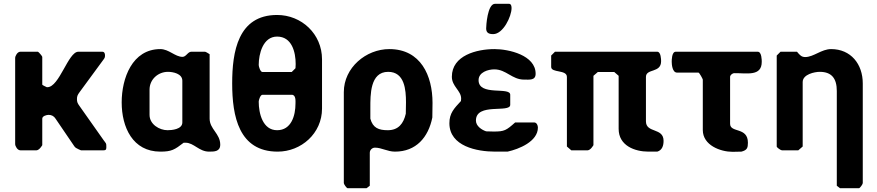

<svg xmlns="http://www.w3.org/2000/svg" viewBox="-20 -793 4629 1013"><path d="M203 -347V-493C203 -497 183 -520 180 -520H87C72 -520 60 -498 60 -487V-33C60 -22 72 0 87 0H173C180 0 189 -8 193 -13C196 -17 203 -26 203 -27V-167C203 -181 226 -187 237 -187C252 -187 265 -180 273 -167L373 -20L380 -13C387 -9 405 0 407 0H527C542 0 541 -9 541 -20C541 -38 540 -35 527 -53C508 -80 419 -206 400 -233C389 -248 386 -255 386 -270C386 -285 389 -292 400 -307L527 -480C533 -488 534 -492 534 -501C534 -508 532 -520 520 -520H393C340 -520 293 -333 230 -333H227C224 -335 203 -343 203 -347Z M1062 -520H989C971 -520 962 -493 943 -493C904 -493 871 -534 826 -534C677 -534 622 -379 622 -253C622 -122 680 7 826 7C885 7 901 -3 949 -40H959C1003 -40 1030 7 1083 7C1111 7 1142 7 1142 -30C1142 -88 1086 -112 1086 -167V-507C1083 -509 1066 -520 1062 -520ZM866 -414C892 -414 942 -405 942 -367V-147C942 -110 885 -106 864 -106C821 -106 769 -137 769 -187V-320C769 -375 815 -414 866 -414Z M1205 -353C1205 -180 1240 7 1445 7C1569 7 1679 -89 1679 -220V-480C1679 -614 1571 -714 1442 -714C1235 -714 1205 -519 1205 -353ZM1345 -257C1345 -264 1353 -293 1365 -293H1519C1542 -293 1539 -260 1539 -247C1539 -183 1517 -106 1442 -106C1366 -106 1345 -195 1345 -257ZM1345 -450C1345 -508 1367 -600 1442 -600C1520 -600 1540 -518 1540 -455C1540 -449 1539 -434 1539 -433L1519 -413H1365C1353 -413 1345 -443 1345 -450Z M2034 -534C1911 -534 1794 -436 1794 -307V173C1794 179 1809 200 1814 200H1914L1931 187V13C1931 -2 1944 -14 1958 -14C1994 -14 2024 7 2064 7C2175 7 2240 -68 2261 -173C2261 -185 2262 -238 2262 -250C2262 -394 2200 -534 2034 -534ZM1934 -167V-223C1934 -292 1932 -414 2028 -414C2115 -414 2122 -319 2122 -253C2122 -244 2121 -202 2121 -193C2109 -141 2082 -106 2026 -106C1978 -106 1947 -118 1934 -167Z M2351 -143C2351 -21 2497 7 2592 7H2658C2717 -6 2818 -46 2818 -120C2818 -131 2812 -147 2798 -147H2698C2651 -105 2641 -99 2585 -99C2579 -99 2551 -100 2545 -100C2521 -108 2491 -128 2491 -157C2491 -253 2672 -195 2672 -240V-293C2672 -337 2505 -284 2505 -370C2505 -412 2555 -427 2588 -427C2651 -427 2681 -373 2745 -373C2774 -373 2806 -368 2806 -404C2806 -502 2664 -534 2589 -534C2496 -534 2364 -501 2364 -388C2364 -337 2413 -315 2413 -273C2413 -271 2412 -262 2412 -260C2376 -221 2351 -196 2351 -143ZM2545 -643C2545 -619 2560 -613 2582 -613C2635 -613 2679 -707 2679 -750C2679 -758 2678 -773 2665 -773H2592C2551 -773 2545 -654 2545 -643Z M3244 -393V-113C3244 -24 3330 7 3401 7H3448C3474 -1 3481 -25 3481 -50C3481 -121 3388 -89 3388 -153V-387C3388 -433 3468 -406 3468 -470C3468 -479 3467 -520 3448 -520H2908L2888 -500V-440C2888 -407 2971 -427 2971 -387V-20L2994 0H3081C3088 0 3097 -8 3101 -13C3104 -17 3111 -26 3111 -27V-393L3134 -413H3221Z M3524 -467C3524 -454 3527 -410 3552 -410H3665C3670 -410 3688 -376 3688 -373V-107C3688 -26 3782 8 3845 8C3852 8 3885 7 3892 7C3922 -1 3926 -13 3926 -40C3926 -125 3832 -90 3832 -140V-387C3832 -397 3843 -405 3852 -407C3920 -408 3999 -388 3999 -467C3999 -475 3999 -520 3978 -520H3545C3524 -520 3524 -475 3524 -467Z M4395 187 4412 200H4512C4517 200 4532 179 4532 173V-353C4532 -455 4469 -534 4365 -534C4314 -534 4273 -492 4228 -492C4209 -492 4200 -502 4185 -520H4098L4078 -500V-20C4078 -15 4099 0 4105 0H4192L4215 -20V-360C4215 -401 4278 -414 4305 -414C4368 -414 4395 -379 4395 -313Z"/></svg>

Font: Asimov Print
Style: C
Weight: 500
Designer: Google
Version: Version 2.000980: 2014